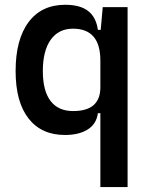

<svg xmlns="http://www.w3.org/2000/svg" viewBox="-20 -547 626 792"><path d="M248 9.8Q150.9 9.8 97.7 -58.3Q44.4 -126.5 44.4 -253.9Q44.4 -384.3 97.9 -455.8Q151.4 -527.3 249 -527.3Q310.5 -527.3 343.5 -501.7Q376.5 -476.1 383.8 -423.8H424.3L394 -296.9Q394 -363.3 365.7 -396Q337.4 -428.7 281.2 -428.7Q221.7 -428.7 189.2 -383.1Q156.7 -337.4 156.7 -253.9Q156.7 -172.4 188.5 -130.6Q220.2 -88.9 281.7 -88.9Q338.4 -88.9 366.2 -113.5Q394 -138.2 394 -187V-234.9L429.2 -80.1H383.8Q377.9 -35.6 341.8 -12.9Q305.7 9.8 248 9.8ZM394 224.6V-408.2L403.8 -517.6H506.3V224.6Z"/></svg>

Font: Cascadia Mono Medium
Style: Regular
Weight: 500
Monospace: yes
Designer: Aaron Bell
Foundry: Saja Typeworks
Version: Version 2407.024